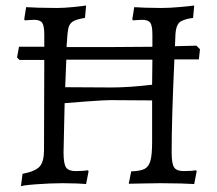

<svg xmlns="http://www.w3.org/2000/svg" viewBox="-20 -666 790 698"><path d="M604 -112Q604 -71 613 -57.5Q622 -44 648 -44Q663 -44 676 -45Q689 -46 693 -47L695 -43L686 3Q673 2 637 1Q601 0 563 0Q530 0 495.5 1Q461 2 448 2L457 -43Q490 -44 505.5 -52Q521 -60 527 -82Q533 -104 533 -150V-301L381 -302Q361 -302 298.5 -297.5Q236 -293 215 -291L211 -112Q211 -71 220 -57.5Q229 -44 255 -44Q270 -44 283 -45Q296 -46 300 -47L302 -43L293 3Q285 2 260.5 1Q236 0 208 0Q164 0 110.5 4Q57 8 56 12L62 -34Q108 -43 124 -60.5Q140 -78 140 -120L141 -448H51L42 -457L49 -496H141V-540Q141 -572 133.5 -583Q126 -594 104 -594Q94 -594 84 -593Q74 -592 70 -592L68 -596L75 -640Q87 -639 120 -638Q153 -637 186 -637Q213 -637 247.5 -640.5Q282 -644 293 -646L289 -601Q259 -596 246 -588.5Q233 -581 229 -565Q225 -549 223 -511L222 -495H396L534 -496V-540Q534 -572 526.5 -583Q519 -594 497 -594Q487 -594 477 -593Q467 -592 463 -592L461 -596L468 -640Q479 -639 508 -638Q537 -637 566 -637Q596 -637 635 -640.5Q674 -644 686 -646L682 -601Q645 -596 632.5 -584.5Q620 -573 618 -544L616 -498L694 -500L707 -487L703 -450H614Q604 -235 604 -112ZM374 -449H221L217 -349L385 -348Q449 -348 533 -358L534 -449Z"/></svg>

Font: Sahitya
Style: Regular
Weight: 400
Designer: Juan Pablo del Peral
Foundry: Juan Pablo del Peral (http://www.huertatipografica.com)
Version: Version 1.001;PS 001.000;hotconv 1.0.70;makeotf.lib2.5.58329